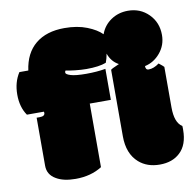

<svg xmlns="http://www.w3.org/2000/svg" viewBox="-82 -811 908 902"><g transform="rotate(-10 372.5 -360.0)"><path d="M208 6.3Q280.8 6.3 334 -27.3V-330.6H434.6V-478.5Q392.6 -471.2 342.5 -471.2Q292.5 -471.2 269 -478.3Q245.6 -485.4 245.6 -493.7Q245.6 -500 249 -503.4Q263.2 -500 292.7 -496.6Q322.3 -493.2 347.2 -493.2Q407.7 -493.2 441.4 -506.3Q448.7 -524.9 452.6 -547.9Q466.8 -507.8 501 -489.7Q489.7 -483.9 479.5 -480Q469.2 -476.1 460.4 -469.7V-152.3Q460.4 -68.8 509.8 -25.4Q548.8 8.8 609.1 8.8Q669.4 8.8 705.6 -25.4Q744.6 -61.5 744.6 -133.3V-142.1Q744.6 -148.9 744.1 -151.4Q709 -173.3 709 -246.1V-439.5Q704.6 -444.8 685.1 -460Q659.2 -440.4 634.3 -440.4Q620.1 -440.4 620.1 -459Q663.6 -468.3 693.8 -504.6Q724.1 -541 724.1 -589.4Q724.1 -649.4 684.3 -689.2Q644.5 -729 585.9 -729Q540 -729 504.6 -704.8Q469.2 -680.7 454.6 -640.1Q430.7 -664.6 385 -682.6Q339.4 -700.7 277.8 -700.7Q191.9 -700.7 139.9 -658Q87.9 -615.2 76.7 -533.7H34.2Q5.9 -490.2 5.9 -430.7Q5.9 -371.1 34.2 -330.6H115.2Q116.2 -326.7 116.2 -324.7Q116.2 -308.6 91.8 -308.6H76.7V-79.6Q76.7 -36.6 115.2 -14.6Q149.9 6.3 208 6.3Z"/></g></svg>

Font: Friends & Family
Style: Regular
Weight: 400
Designer: Sarang Kulkarni, Maithili Shingre, Noopur Datye
Foundry: Ek Type
Version: Version 1.000;hotconv 1.0.117;makeotfexe 2.5.65602